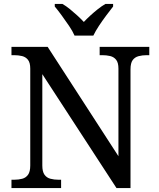

<svg xmlns="http://www.w3.org/2000/svg" viewBox="-20 -951 803 971"><path d="M38 0V-42H51Q74 -42 92.5 -47Q111 -52 122 -67.5Q133 -83 133 -114V-604Q133 -634 121.5 -648.5Q110 -663 91.5 -667.5Q73 -672 51 -672H38V-714H221L579 -161V-604Q579 -634 567.5 -648.5Q556 -663 537.5 -667.5Q519 -672 497 -672H484V-714H735V-672H722Q700 -672 681 -667Q662 -662 651 -647Q640 -632 640 -600V0H569L194 -576V-114Q194 -83 205 -67.5Q216 -52 235 -47Q254 -42 276 -42H289V0ZM357 -771Q347 -794 329 -820.5Q311 -847 292 -873Q273 -899 257 -918V-931H296Q315 -920 334 -904.5Q353 -889 371 -872.5Q389 -856 404 -840Q419 -856 437 -872.5Q455 -889 474.5 -904.5Q494 -920 513 -931H552V-918Q537 -899 517.5 -873Q498 -847 480.5 -820.5Q463 -794 452 -771Z"/></svg>

Font: Noto Serif Ethiopic
Style: Regular
Weight: 400
Designer: Monotype Design Team
Foundry: Monotype Imaging Inc.
Version: Version 2.102